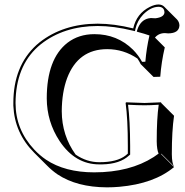

<svg xmlns="http://www.w3.org/2000/svg" viewBox="-20 -763 817 850"><path d="M682.1 -743.2Q697.8 -742.7 707 -733.4L763.7 -676.8Q773.9 -665.5 774.4 -650.4Q772.9 -615.7 724.6 -615.2Q720.7 -615.2 712.9 -616.2Q706.5 -616.7 704.6 -616.2Q698.7 -615.7 696.8 -615.2Q678.2 -611.3 666 -596.7L709.5 -553.2Q694.3 -488.3 689.5 -423.3L659.7 -422.4L603 -479Q596.2 -492.7 588.4 -503.9Q527.3 -545.4 454.6 -545.4Q326.2 -545.4 277.3 -417.5Q253.9 -354.5 253.4 -270.5Q253.9 -163.1 314.9 -78.6Q363.8 -44.9 419.9 -44.9Q498 -44.9 536.1 -74.7Q541.5 -79.1 545.9 -83V-117.2Q545.9 -236.3 536.1 -307.1L538.1 -310.1Q539.6 -310.1 620.1 -307.1L692.9 -310.1L693.8 -307.1L750.5 -250.5Q740.7 -183.1 740.7 -80.6Q741.2 -39.1 750.5 -26.4L693.8 -83V-80.1L750.5 -23.4Q662.6 50.3 508.3 64Q480.5 66.4 453.6 66.4Q320.3 65.9 234.4 8.8Q209 -8.8 188.5 -29.8L131.8 -86.4Q44.4 -173.8 39.1 -294.9Q39.1 -301.8 39.1 -307.1Q39.1 -470.2 141.1 -563.5Q148.4 -569.8 154.8 -575.2Q259.8 -657.7 412.1 -658.2Q485.4 -658.2 569.8 -637.2Q584.5 -703.1 643.1 -732.4Q664.6 -743.2 682.1 -743.2ZM682.1 -732.9Q647.9 -732.9 613.8 -698.7Q587.9 -671.4 579.6 -635.3L577.6 -625L567.4 -627.4Q483.4 -647.9 412.1 -647.9Q262.7 -647.5 161.1 -567.4Q56.6 -483.9 49.3 -327.1Q48.8 -316.4 48.8 -307.1Q48.8 -189 131.8 -100.6Q155.8 -75.2 183.6 -56.2Q267.6 0 397 0Q554.7 0 660.6 -67.9Q672.4 -75.7 682.1 -83Q674.3 -100.6 673.8 -137.2Q673.8 -237.8 682.6 -299.3Q647.5 -296.9 620.1 -296.9Q591.8 -296.9 546.9 -299.3Q555.7 -229.5 556.2 -117.2V-78.6L552.7 -75.7Q511.2 -36.6 432.1 -35.2Q425.8 -35.2 419.9 -35.2Q312.5 -35.2 243.7 -138.7Q187.5 -224.1 187 -327.1Q187 -502 278.8 -573.7Q328.6 -611.8 397.9 -611.8Q499 -611.8 568.8 -543Q592.8 -518.6 608.9 -489.3L623.5 -489.7Q628.4 -548.8 641.6 -606Q619.6 -613.8 595.2 -620.1L585.4 -623L588.4 -632.8Q602.5 -673.8 637.2 -681.6Q641.1 -682.6 647.9 -683.1Q650.9 -683.1 657.7 -682.6Q665 -682.1 668 -682.1Q705.6 -686.5 708 -707Q708 -728.5 688.5 -732.4Q685.1 -732.9 682.1 -732.9Z"/></svg>

Font: Linux Biolinum Shadow O
Style: Bold
Weight: 700
Designer: Philipp H. Poll
Foundry: Philipp H. Poll
Version: Version 0.9.2